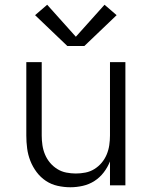

<svg xmlns="http://www.w3.org/2000/svg" viewBox="-20 -782 640 810"><path d="M277 8Q250 8 223 2Q196 -4 173.5 -19Q151 -34 134.5 -56Q118 -78 108 -103.5Q98 -129 94.5 -156Q91 -183 91 -210V-520H156V-210Q156 -190 159 -169.5Q162 -149 170 -130Q178 -111 191 -95.5Q204 -80 221.5 -69Q239 -58 259.5 -54Q280 -50 300 -50Q320 -50 340.5 -54Q361 -58 378.5 -69Q396 -80 409 -95.5Q422 -111 430 -130Q438 -149 441 -169.5Q444 -190 444 -210V-520H509V0H444V-101Q434 -76 417.5 -54.5Q401 -33 378.5 -18.5Q356 -4 329.5 2Q303 8 277 8ZM264 -588 128 -718 179 -762 300 -627 421 -762 472 -718 336 -588Z"/></svg>

Font: Iosevka SS04 Light Extended
Style: Regular
Weight: 300
Width: 7
Monospace: yes
Designer: Belleve Invis
Foundry: Belleve Invis
Version: Version 19.0.0; ttfautohint (v1.8.4)